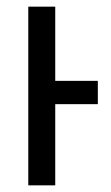

<svg xmlns="http://www.w3.org/2000/svg" viewBox="-20 -557 334 577"><path d="M146 -314H274V-244H146V0H65V-537H146Z"/></svg>

Font: Noto Sans UI Cond
Style: Regular
Weight: 400
Width: 3
Designer: Monotype Design Team
Foundry: Monotype Imaging Inc.
Version: Version 1.001